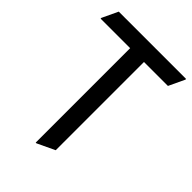

<svg xmlns="http://www.w3.org/2000/svg" viewBox="-220 -839 960 960"><g transform="rotate(45 260.5 -358.5)"><path d="M211.4 19.5V-648.4H2.4V-653.3L42 -737.3H518.1V-732.4L478.5 -648.4H309.1V-24.4L216.3 19.5Z"/></g></svg>

Font: Nova Round
Style: Book
Weight: 400
Version: Version 2.000